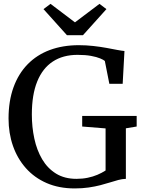

<svg xmlns="http://www.w3.org/2000/svg" viewBox="-20 -992 760 1022"><path d="M377.5 11Q294 11 228.5 -17.5Q163 -46 117.8 -97Q72.5 -148 49 -215.5Q25.5 -283 25.5 -361Q25.5 -454.5 51.8 -527Q78 -599.5 127 -649.8Q176 -700 245 -725.8Q314 -751.5 399.5 -751.5Q439 -751.5 476.8 -747.2Q514.5 -743 547 -737Q579.5 -731 604.2 -726.2Q629 -721.5 642.5 -720.5L633 -546H562L538 -667.5Q531.5 -673.5 513 -681.2Q494.5 -689 464.5 -694.5Q434.5 -700 393 -700Q315 -700 260.8 -664.2Q206.5 -628.5 178 -558Q149.5 -487.5 149.5 -382.5Q149.5 -315.5 162.8 -254Q176 -192.5 204.5 -144.2Q233 -96 278.2 -68Q323.5 -40 387 -40Q419 -40 446.8 -45.8Q474.5 -51.5 498.2 -61.5Q522 -71.5 542 -84.5V-308.5L417.5 -318.5V-375H707.5V-318.5L650 -309V-40Q630.5 -39.5 610 -34Q589.5 -28.5 565.8 -21Q542 -13.5 514 -6.2Q486 1 452 6Q418 11 377.5 11ZM336.5 -804.5 211.5 -943.5 249 -971.5 379 -873 509.5 -971.5 546.5 -943.5 421.5 -804.5Z"/></svg>

Font: Merriweather 28pt
Style: Regular
Weight: 400
Version: Version 2.100